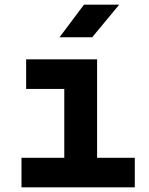

<svg xmlns="http://www.w3.org/2000/svg" viewBox="-20 -805 640 825"><path d="M72.3 0V-127H256.2V-423H92.3V-550H397.2V-127H559.2V0ZM235.8 -645 340.9 -785H492.3L376.2 -645Z"/></svg>

Font: JetBrains Mono
Style: Regular
Weight: 400
Monospace: yes
Designer: Philipp Nurullin, Konstantin Bulenkov
Foundry: JetBrains
Version: Version 2.305